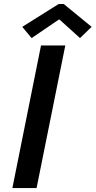

<svg xmlns="http://www.w3.org/2000/svg" viewBox="-20 -949 482 969"><path d="M187 -719.7H309.6L164.6 0H42.5ZM92.3 -813.5 275.9 -928.7H301.8L442.4 -813.5L383.8 -756.8L281.2 -849.6H275.9L139.6 -756.8Z"/></svg>

Font: Reddit Sans Chocolate SemiBold
Style: Italic
Weight: 600
Italic angle: -11.25°
Designer: Stephen Hutchings
Version: Version 1.013